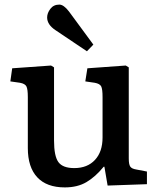

<svg xmlns="http://www.w3.org/2000/svg" viewBox="-20 -801 688 835"><path d="M262 14Q183 14 142 -30Q101 -74 101 -157V-379Q101 -413 95 -425Q89 -437 67 -441L25 -447L33 -504L202 -516L215 -508V-190Q215 -122 234 -96Q253 -70 303 -70Q360 -70 393 -105.5Q426 -141 426 -203V-379Q426 -414 420 -425.5Q414 -437 392 -441L351 -447L360 -504L527 -516L540 -508V-112Q540 -86 546.5 -76.5Q553 -67 572 -64L619 -55V0L448 6L434 -76H431Q395 -32 356 -9Q317 14 262 14ZM358 -578 221 -670Q185 -694 185 -725Q185 -744 199 -762.5Q213 -781 238 -781Q257 -781 280 -751L386 -607Z"/></svg>

Font: Literata Medium
Style: Regular
Weight: 500
Designer: Latin by Veronika Burian and Jose Scaglione. Greek by Irene Vlachou. Cyrillic by Vera Evstafieva.
Foundry: TypeTogether
Version: Version 3.103; ttfautohint (v1.8.4.7-5d5b);gftools[0.9.29]